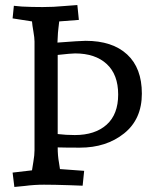

<svg xmlns="http://www.w3.org/2000/svg" viewBox="-20 -733 598 762"><path d="M117 -137V-568Q117 -583 112.5 -608.5Q108 -634 107 -648L30 -660L35 -710L67 -707Q105 -705 149 -705Q193 -705 234 -709L287 -713L293 -654L215 -648L212 -622Q210 -613 208 -564Q299 -571 320 -571Q426 -571 484.5 -517Q543 -463 543 -361.5Q543 -260 472.5 -203.5Q402 -147 297 -147Q237 -147 209 -148Q209 -115 214 -88L218 -62L314 -55L308 4L255 2Q193 0 154.5 0Q116 0 78 5L37 9L30 -48L107 -57Q108 -66 112.5 -91.5Q117 -117 117 -137ZM277 -197Q357 -197 403 -238Q449 -279 449 -358Q449 -437 403.5 -479Q358 -521 278 -521Q263 -521 209 -515V-201Q242 -197 277 -197Z"/></svg>

Font: Andada
Style: Regular
Weight: 400
Designer: Carolina Giovagnoli
Foundry: Carolina Giovagnoli
Version: Version 1.002